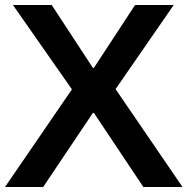

<svg xmlns="http://www.w3.org/2000/svg" viewBox="-21 -749 751 769"><path d="M-1 0 267.1 -391.1 30.8 -729H186L351.1 -477.1H355L520 -729H674.8L441.9 -392.1L710 0H553.2L355 -296.9H351.1L151.9 0Z"/></svg>

Font: Lumene Sans
Style: Bold
Weight: 600
Designer: Deni Anggara
Version: Version 1.003;Glyphs 3.1.2 (3151)